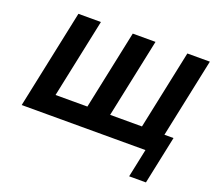

<svg xmlns="http://www.w3.org/2000/svg" viewBox="-167 -1048 1673 1507"><g transform="rotate(20 669.5 -294.0)"><path d="M556.2 -165H290.2L429 -825H241L67.5 0H1101.2L1051.4 237.2H1191.6L1276 -164H1200L1339 -825H1151L1012.2 -165H746.2L885 -825H695Z"/></g></svg>

Font: Hussar
Style: BdOblTwo
Weight: 700
Foundry: Cannot Into Space Fonts
Version: Version 2.00